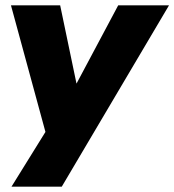

<svg xmlns="http://www.w3.org/2000/svg" viewBox="-20 -518 652 718"><path d="M23 180 170 -57 161 16 21 -498H205L272 -177H251L422 -498H612L211 180Z"/></svg>

Font: Nunito Sans 10pt Black
Style: Italic
Weight: 900
Italic angle: -9°
Designer: Vernon Adams
Foundry: Vernon Adams
Version: Version 3.101;gftools[0.9.27]